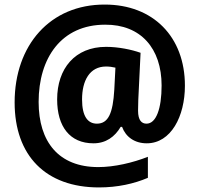

<svg xmlns="http://www.w3.org/2000/svg" viewBox="-20 -740 873 840"><path d="M789 -365C789 -580 649 -720 439 -720C199 -721 44 -542 44 -292C44 -59 180 80 413 80C494 80 566 64 627 38V-54C561 -28 480 -9 410 -9C237 -9 149 -119 149 -294C149 -486 248 -632 440 -632C596 -633 687 -528 687 -366C687 -264 663 -199 621 -199C600 -199 584 -213 584 -256C584 -269 585 -287 585 -303L595 -509C556 -523 498 -535 444 -535C308 -535 230 -440 230 -305C230 -187 285 -113 389 -113C443 -113 482 -141 508 -185H514C530 -141 569 -113 622 -113C728 -113 789 -231 789 -365ZM339 -305C339 -387 372 -449 444 -449C459 -449 472 -447 485 -444L480 -347C474 -245 454 -199 404 -199C364 -199 339 -231 339 -305Z"/></svg>

Font: Noto Sans Devanagari SemiCondensed
Style: Bold
Weight: 700
Width: 4
Designer: Jelle Bosma - Monotype Design Team
Foundry: Monotype Imaging Inc.
Version: Version 2.004